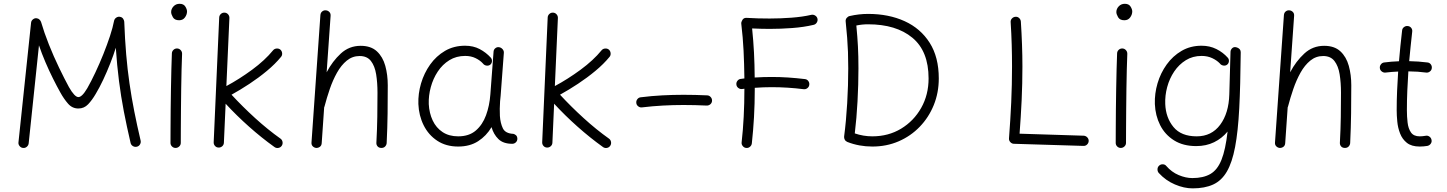

<svg xmlns="http://www.w3.org/2000/svg" viewBox="-20 -759 7685 1020"><path d="M102.1 26.9Q91.3 25.9 84 16.8Q76.7 7.8 78.1 -2.9L145 -637.7Q146 -649.4 155.8 -656.7Q165.5 -664.1 176.8 -661.6Q185.1 -660.2 190.7 -654.1Q196.3 -647.9 198.2 -642.1Q214.4 -586.4 239.7 -522.7Q265.1 -459 293.7 -399.7Q322.3 -340.3 346.2 -296.4Q376.5 -243.2 396.5 -243.2Q405.8 -243.2 417.2 -254.2Q428.7 -265.1 443.8 -290.5Q464.4 -326.7 486.6 -373.8Q508.8 -420.9 529.1 -471.4Q549.3 -522 564.5 -568.1Q579.6 -614.3 585.9 -647.9Q588.4 -659.7 598.6 -666Q608.9 -672.4 620.6 -668.9Q629.9 -666.5 634.8 -658.4Q639.6 -650.4 640.1 -643.6Q643.6 -549.8 650.4 -469.7Q657.2 -389.6 668 -315.4Q678.7 -241.2 693.4 -167.2Q708 -93.3 727.1 -12.2Q729.5 -1.5 723.6 8.3Q717.8 18.1 706.5 20.5Q695.8 22.9 686 17.1Q676.3 11.2 673.8 0.5Q653.3 -87.4 637.9 -167Q622.6 -246.6 612.1 -328.9Q601.6 -411.1 595.2 -505.4Q583.5 -467.3 565.9 -422.6Q548.3 -377.9 528.3 -335.4Q508.3 -293 488.3 -259.8Q469.2 -227.1 448 -204.8Q426.8 -182.6 396.5 -182.6Q363.8 -182.6 341.3 -208.5Q318.8 -234.4 300.3 -268.1Q282.2 -300.3 261.5 -341.8Q240.7 -383.3 221.2 -429Q201.7 -474.6 187 -518.1L132.3 2.9Q130.9 13.7 122.1 21Q113.3 28.3 102.1 26.9Z M889.2 -694.8Q889.2 -711.9 901.9 -725.3Q914.6 -738.8 934.1 -738.8Q955.6 -738.8 964.6 -724.1Q973.6 -709.5 973.6 -698.2Q973.6 -681.6 962.6 -666.5Q951.7 -651.4 931.6 -651.4Q907.7 -651.4 898.4 -667.5Q889.2 -683.6 889.2 -694.8ZM921.4 -501.5Q932.6 -501 940.2 -492.4Q947.8 -483.9 947.3 -472.7Q945.8 -438.5 944.6 -390.1Q943.4 -341.8 942.6 -286.9Q941.9 -231.9 941.4 -177.7Q940.9 -123.5 940.7 -77.1Q940.4 -30.8 940.4 0Q940.4 11.2 932.1 19Q923.8 26.9 912.6 26.9Q901.4 26.9 893.6 19Q885.7 11.2 885.7 0Q885.7 -30.8 886 -77.4Q886.2 -124 886.7 -178.2Q887.2 -232.4 888.2 -287.6Q889.2 -342.8 890.4 -391.8Q891.6 -440.9 893.1 -475.6Q893.6 -486.8 901.9 -494.4Q910.2 -502 921.4 -501.5Z M1476.6 15.6Q1470.2 24.9 1458.7 26.9Q1447.3 28.8 1438 22Q1369.1 -27.3 1302.7 -86.4Q1236.3 -145.5 1178.7 -208L1169.4 -0.5Q1168.9 10.7 1160.4 18.1Q1151.9 25.4 1140.6 24.9Q1129.4 24.4 1122.1 16.1Q1114.7 7.8 1115.2 -3.4L1144.5 -666Q1145 -677.2 1153.3 -684.8Q1161.6 -692.4 1172.9 -691.9Q1184.1 -691.4 1191.7 -682.9Q1199.2 -674.3 1198.7 -663.1L1182.6 -301.8Q1251 -338.4 1319.1 -388.4Q1387.2 -438.5 1430.7 -491.7Q1437.5 -500 1449 -501.2Q1460.4 -502.4 1469.2 -495.6Q1477.5 -488.3 1478.8 -476.8Q1480 -465.3 1473.1 -457Q1441.9 -418.9 1398.2 -382.6Q1354.5 -346.2 1305.7 -314Q1256.8 -281.7 1210 -255.9Q1268.1 -192.9 1335.4 -131.6Q1402.8 -70.3 1470.2 -22.5Q1479 -16.1 1481 -4.9Q1482.9 6.3 1476.6 15.6Z M1659.7 26.9Q1649.4 25.9 1641.6 18.3Q1633.8 10.7 1634.8 -2L1682.1 -678.7Q1683.1 -691.4 1691.7 -698.2Q1700.2 -705.1 1710.9 -704.1Q1721.2 -703.6 1729.2 -695.8Q1737.3 -688 1736.3 -674.8L1715.3 -375Q1746.1 -433.6 1790.5 -474.6Q1835 -515.6 1896 -515.6Q1950.7 -515.6 1982.2 -486.3Q2013.7 -457 2026.9 -409.2Q2040 -361.3 2040 -306.2Q2040 -231 2039.1 -156Q2038.1 -81.1 2034.2 0.5Q2033.7 10.7 2026.4 18.8Q2019 26.9 2006.3 26.9Q1993.2 26.9 1986.1 18.8Q1979 10.7 1979.5 0Q1983.4 -73.7 1984.4 -137.7Q1985.4 -201.7 1985.4 -266.6Q1985.4 -319.8 1978.3 -364Q1971.2 -408.2 1950.7 -434.8Q1930.2 -461.4 1890.6 -461.4Q1852.1 -461.4 1822.3 -437Q1792.5 -412.6 1770.3 -372.8Q1748 -333 1731.9 -285.9Q1715.8 -238.8 1704.1 -193.8Q1703.6 -190.9 1702.1 -188.5L1689 2Q1688 14.6 1679.2 21Q1670.4 27.3 1659.7 26.9Z M2414.1 -34.7Q2471.7 -34.7 2507.6 -65.4Q2543.5 -96.2 2562 -146.7Q2580.6 -197.3 2585 -257.3L2602.1 -484.9Q2603 -496.1 2611.6 -502.9Q2620.1 -509.8 2630.9 -508.3Q2642.1 -506.8 2649.9 -497.8Q2657.7 -488.8 2656.7 -478L2639.6 -250Q2638.7 -235.4 2636.7 -221.2Q2635.3 -201.7 2635 -181.4Q2634.8 -161.1 2635.7 -143.1Q2638.2 -105 2651.4 -77.4Q2664.6 -49.8 2707.5 -47.9Q2715.3 -45.9 2721.7 -40Q2728 -34.2 2728.5 -22Q2728.5 -10.7 2720.5 -2.9Q2712.4 4.9 2701.2 4.9Q2653.3 4.9 2627.7 -20.3Q2602.1 -45.4 2591.3 -83.5Q2564 -37.1 2520 -8.8Q2476.1 19.5 2414.1 19.5Q2349.6 19.5 2303 -11.2Q2256.3 -42 2230.7 -93.5Q2205.1 -145 2202.6 -206.5Q2200.7 -261.2 2216.8 -315.9Q2232.9 -370.6 2265.1 -416Q2297.4 -461.4 2344.2 -488.8Q2391.1 -516.1 2450.7 -516.1Q2494.6 -516.1 2528.3 -498.3Q2562 -480.5 2587.4 -452.6Q2594.7 -443.8 2593.5 -432.6Q2592.3 -421.4 2584 -415Q2575.2 -408.7 2563.7 -410.6Q2552.2 -412.6 2545.4 -421.9Q2530.3 -438.5 2506.3 -450.2Q2482.4 -461.9 2451.2 -461.9Q2403.8 -461.9 2367.2 -439.2Q2330.6 -416.5 2305.7 -378.9Q2280.8 -341.3 2268.6 -296.1Q2256.3 -251 2257.8 -206.1Q2260.3 -158.2 2278.6 -119.1Q2296.9 -80.1 2331.1 -57.4Q2365.2 -34.7 2414.1 -34.7Z M3221.7 15.6Q3215.3 24.9 3203.9 26.9Q3192.4 28.8 3183.1 22Q3114.3 -27.3 3047.9 -86.4Q2981.4 -145.5 2923.8 -208L2914.6 -0.5Q2914.1 10.7 2905.5 18.1Q2897 25.4 2885.7 24.9Q2874.5 24.4 2867.2 16.1Q2859.9 7.8 2860.4 -3.4L2889.6 -666Q2890.1 -677.2 2898.4 -684.8Q2906.7 -692.4 2918 -691.9Q2929.2 -691.4 2936.8 -682.9Q2944.3 -674.3 2943.8 -663.1L2927.7 -301.8Q2996.1 -338.4 3064.2 -388.4Q3132.3 -438.5 3175.8 -491.7Q3182.6 -500 3194.1 -501.2Q3205.6 -502.4 3214.4 -495.6Q3222.7 -488.3 3223.9 -476.8Q3225.1 -465.3 3218.3 -457Q3187 -418.9 3143.3 -382.6Q3099.6 -346.2 3050.8 -314Q3002 -281.7 2955.1 -255.9Q3013.2 -192.9 3080.6 -131.6Q3147.9 -70.3 3215.3 -22.5Q3224.1 -16.1 3226.1 -4.9Q3228 6.3 3221.7 15.6Z M3360.4 -211.9Q3358.9 -223.1 3366 -232.2Q3373 -241.2 3383.8 -242.2Q3442.4 -249.5 3498.5 -252.4Q3554.7 -255.4 3610.8 -255.4Q3673.3 -255.4 3736.8 -252.4Q3748 -252 3755.6 -243.4Q3763.2 -234.9 3762.7 -223.6Q3762.2 -212.4 3753.7 -205.1Q3745.1 -197.8 3733.9 -198.2Q3671.9 -201.2 3610.8 -201.2Q3556.2 -201.2 3501.7 -198.2Q3447.3 -195.3 3390.6 -188.5Q3379.9 -187 3370.6 -194.1Q3361.3 -201.2 3360.4 -211.9Z M3892.1 -309.6Q3890.6 -320.8 3897.7 -329.8Q3904.8 -338.9 3915.5 -339.8Q3924.8 -340.8 3934.6 -342.3Q3933.6 -420.9 3930.2 -490Q3926.8 -559.1 3918 -633.3Q3917 -641.6 3924.1 -653.3Q3931.2 -665 3946.3 -664.1Q3976.6 -662.1 4007.1 -661.4Q4037.6 -660.6 4068.4 -660.6Q4125 -660.6 4184.3 -665Q4243.7 -669.4 4290 -680.2Q4300.8 -682.6 4310.5 -676.5Q4320.3 -670.4 4322.8 -659.7Q4325.2 -648.9 4319.1 -639.2Q4313 -629.4 4302.2 -627Q4250.5 -614.7 4189 -610.1Q4127.4 -605.5 4068.4 -605.5Q4044.9 -605.5 4021.7 -606.2Q3998.5 -606.9 3975.6 -607.9Q3982.4 -542 3985.6 -479.2Q3988.8 -416.5 3989.3 -347.2Q4034.2 -350.1 4079.6 -350.1Q4124 -350.1 4168 -347.2Q4211.9 -344.2 4255.9 -338.9Q4267.1 -337.9 4273.9 -328.9Q4280.8 -319.8 4279.3 -308.6Q4278.3 -297.9 4269.3 -290.8Q4260.3 -283.7 4249 -285.2Q4207 -290.5 4164.3 -293.2Q4121.6 -295.9 4079.6 -295.9Q4035.2 -295.9 3989.7 -292.5Q3989.7 -289.1 3989.7 -284.7Q3989.7 -209 3985.6 -136.2Q3981.4 -63.5 3974.1 2.9Q3972.7 13.7 3963.9 21Q3955.1 28.3 3943.8 26.9Q3933.1 25.9 3925.8 16.8Q3918.5 7.8 3919.9 -2.9Q3927.2 -66.9 3930.9 -138.9Q3934.6 -210.9 3934.6 -284.7V-287.6Q3928.7 -287.1 3922.4 -286.1Q3911.6 -284.7 3902.3 -291.7Q3893.1 -298.8 3892.1 -309.6Z M4493.7 -673.8Q4542.5 -685.1 4591.8 -685.1Q4701.2 -685.1 4785.9 -646.5Q4870.6 -607.9 4918.9 -531.7Q4967.3 -455.6 4967.3 -342.3Q4967.3 -266.6 4940.7 -200.9Q4914.1 -135.3 4866.2 -85.7Q4818.4 -36.1 4754.2 -8.3Q4689.9 19.5 4614.3 19.5Q4543.9 19.5 4481.4 -4.9Q4472.2 -8.8 4467.8 -17.1Q4463.4 -25.4 4464.4 -33.7Q4475.1 -115.2 4480.7 -210.7Q4486.3 -306.2 4486.3 -396Q4486.3 -444.3 4484.9 -482.7Q4483.4 -521 4480.5 -559.1Q4477.5 -597.2 4472.7 -644Q4471.2 -655.3 4478 -663.6Q4484.9 -671.9 4493.7 -673.8ZM4529.3 -623.5Q4535.2 -563 4537.8 -512.5Q4540.5 -461.9 4540.5 -396Q4540.5 -310.5 4535.6 -220.7Q4530.8 -130.9 4521 -50.3Q4566.4 -34.7 4614.3 -34.7Q4699.7 -34.7 4767.1 -75.4Q4834.5 -116.2 4873.8 -185.8Q4913.1 -255.4 4913.1 -342.3Q4913.1 -487.3 4826.9 -558.6Q4740.7 -629.9 4591.8 -629.9Q4559.6 -629.9 4529.3 -623.5Z M5374.5 -669.9Q5385.7 -670.9 5394 -663.3Q5402.3 -655.8 5403.3 -644.5Q5407.2 -583 5409.4 -523.2Q5411.6 -463.4 5411.6 -405.3Q5411.6 -315.4 5407.5 -226.8Q5403.3 -138.2 5396.5 -48.8L5736.8 -38.1Q5748 -37.6 5755.9 -29.5Q5763.7 -21.5 5763.7 -10.3Q5763.2 1 5755.1 8.8Q5747.1 16.6 5735.8 16.1L5366.7 4.9Q5356 4.9 5347.7 -3.7Q5339.4 -12.2 5340.3 -23.9Q5347.7 -120.6 5352.1 -215.1Q5356.4 -309.6 5356.4 -405.3Q5356.4 -462.9 5354.7 -521.7Q5353 -580.6 5349.1 -641.1Q5348.1 -652.3 5355.7 -660.6Q5363.3 -668.9 5374.5 -669.9Z M5910.6 -694.8Q5910.6 -711.9 5923.3 -725.3Q5936 -738.8 5955.6 -738.8Q5977.1 -738.8 5986.1 -724.1Q5995.1 -709.5 5995.1 -698.2Q5995.1 -681.6 5984.1 -666.5Q5973.1 -651.4 5953.1 -651.4Q5929.2 -651.4 5919.9 -667.5Q5910.6 -683.6 5910.6 -694.8ZM5942.9 -501.5Q5954.1 -501 5961.7 -492.4Q5969.2 -483.9 5968.8 -472.7Q5967.3 -438.5 5966.1 -390.1Q5964.8 -341.8 5964.1 -286.9Q5963.4 -231.9 5962.9 -177.7Q5962.4 -123.5 5962.2 -77.1Q5961.9 -30.8 5961.9 0Q5961.9 11.2 5953.6 19Q5945.3 26.9 5934.1 26.9Q5922.9 26.9 5915 19Q5907.2 11.2 5907.2 0Q5907.2 -30.8 5907.5 -77.4Q5907.7 -124 5908.2 -178.2Q5908.7 -232.4 5909.7 -287.6Q5910.6 -342.8 5911.9 -391.8Q5913.1 -440.9 5914.6 -475.6Q5915 -486.8 5923.3 -494.4Q5931.6 -502 5942.9 -501.5Z M6337.4 -34.7Q6416.5 -34.7 6462.2 -96.2Q6507.8 -157.7 6510.7 -257.3L6517.1 -484.9Q6517.6 -493.7 6522.9 -499.5Q6530.3 -509.3 6542 -508.8Q6544.9 -508.8 6547.9 -507.8Q6551.3 -507.3 6554.7 -505.4Q6571.3 -498 6571.3 -481.9V-481Q6571.3 -480 6571.3 -478V-476.1Q6569.8 -306.2 6563.5 -183.3Q6557.1 -60.5 6541.5 21.7Q6525.9 104 6497.8 152.3Q6469.7 200.7 6425 221.2Q6380.4 241.7 6315.9 241.7Q6270.5 241.7 6221.7 220.9Q6172.9 200.2 6136.2 160.2Q6128.9 151.9 6129.2 140.4Q6129.4 128.9 6137.2 121.6Q6145.5 113.3 6157.5 113.8Q6169.4 114.3 6175.8 122.6Q6204.1 155.3 6241.7 171.1Q6279.3 187 6314.5 187Q6372.6 187 6410.2 165.3Q6447.8 143.6 6469.2 89.8Q6490.7 36.1 6501.5 -60.1Q6471.7 -23.9 6429.7 -3.4Q6387.7 17.1 6335 17.1Q6265.6 17.1 6217.3 -13.2Q6168.9 -43.5 6143.3 -94.2Q6117.7 -145 6115.2 -206.5Q6113.3 -261.7 6129.4 -316.4Q6145.5 -371.1 6178 -416.3Q6210.4 -461.4 6257.3 -488.8Q6304.2 -516.1 6363.3 -516.1Q6406.7 -516.1 6441.9 -498.5Q6477.1 -481 6502.4 -452.6Q6509.8 -444.3 6508.5 -432.9Q6507.3 -421.4 6498.5 -415Q6489.7 -408.7 6478.3 -410.9Q6466.8 -413.1 6460.4 -421.9Q6445.3 -438 6420.2 -450Q6395 -461.9 6363.3 -461.9Q6316.4 -461.9 6279.8 -439.2Q6243.2 -416.5 6218 -379.2Q6192.9 -341.8 6180.7 -296.6Q6168.5 -251.5 6170.4 -206.1Q6173.3 -133.8 6214.1 -84.2Q6254.9 -34.7 6337.4 -34.7Z M6778.3 26.9Q6768.1 25.9 6760.3 18.3Q6752.4 10.7 6753.4 -2L6800.8 -678.7Q6801.8 -691.4 6810.3 -698.2Q6818.8 -705.1 6829.6 -704.1Q6839.8 -703.6 6847.9 -695.8Q6856 -688 6855 -674.8L6834 -375Q6864.7 -433.6 6909.2 -474.6Q6953.6 -515.6 7014.6 -515.6Q7069.3 -515.6 7100.8 -486.3Q7132.3 -457 7145.5 -409.2Q7158.7 -361.3 7158.7 -306.2Q7158.7 -231 7157.7 -156Q7156.7 -81.1 7152.8 0.5Q7152.3 10.7 7145 18.8Q7137.7 26.9 7125 26.9Q7111.8 26.9 7104.7 18.8Q7097.7 10.7 7098.1 0Q7102.1 -73.7 7103 -137.7Q7104 -201.7 7104 -266.6Q7104 -319.8 7096.9 -364Q7089.8 -408.2 7069.3 -434.8Q7048.8 -461.4 7009.3 -461.4Q6970.7 -461.4 6940.9 -437Q6911.1 -412.6 6888.9 -372.8Q6866.7 -333 6850.6 -285.9Q6834.5 -238.8 6822.8 -193.8Q6822.3 -190.9 6820.8 -188.5L6807.6 2Q6806.6 14.6 6797.9 21Q6789.1 27.3 6778.3 26.9Z M7586.4 -397Q7585.4 -386.2 7576.4 -379.2Q7567.4 -372.1 7556.2 -373.5Q7513.2 -379.4 7461.9 -379.9Q7458.5 -328.6 7456.3 -277.1Q7454.1 -225.6 7454.1 -173.3Q7454.1 -140.1 7457.8 -108.2Q7461.4 -76.2 7475.8 -55.4Q7490.2 -34.7 7522 -34.7Q7536.6 -34.7 7553.2 -37.6Q7564.5 -40 7573.7 -33.4Q7583 -26.9 7585 -15.6Q7587.4 -4.9 7580.8 4.4Q7574.2 13.7 7563 16.1Q7542.5 19.5 7522 19.5Q7479 19.5 7454.3 0Q7429.7 -19.5 7418 -49.8Q7406.2 -80.1 7403.1 -113Q7399.9 -146 7399.9 -173.3Q7399.9 -225.6 7402.1 -276.9Q7404.3 -328.1 7407.7 -378.9Q7373 -377.4 7340.8 -373.5Q7330.1 -372.1 7320.8 -379.2Q7311.5 -386.2 7310.5 -397Q7309.1 -408.2 7316.2 -417.2Q7323.2 -426.3 7334 -427.2Q7371.1 -432.1 7412.1 -433.6Q7415.5 -474.6 7419.7 -515.4Q7423.8 -556.2 7428.7 -597.2Q7429.7 -608.4 7439 -615.2Q7448.2 -622.1 7459 -620.6Q7470.2 -619.6 7477.1 -610.8Q7483.9 -602.1 7482.4 -590.8Q7478 -551.3 7473.9 -512.2Q7469.7 -473.1 7466.3 -434.1Q7491.2 -433.6 7515.4 -431.9Q7539.6 -430.2 7563 -427.2Q7574.2 -426.3 7581.1 -417.2Q7587.9 -408.2 7586.4 -397Z"/></svg>

Font: Mikhak-FD Light
Style: Regular
Weight: 300
Designer: Amin Abedi
Version: Version 3.2